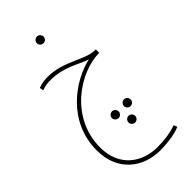

<svg xmlns="http://www.w3.org/2000/svg" viewBox="-287 -736 1074 1074"><g transform="rotate(-45 250.0 -198.5)"><path d="M252 -615C266 -615 278 -627 278 -641C278 -656 266 -668 252 -668C237 -668 225 -656 225 -641C225 -627 237 -615 252 -615ZM290 271C336 271 402 265 450 245L442 224C399 239 352 247 292 247C174 247 63 176 63 21C63 -215 282 -357 434 -357V-384H429C346 -384 263 -466 135 -466C114 -466 88 -464 60 -453L64 -430C91 -439 105 -442 132 -442C241 -442 308 -390 367 -372C229 -341 38 -210 38 20C38 184 154 271 290 271ZM253 -22C267 -22 279 -34 279 -48C279 -63 267 -75 253 -75C238 -75 226 -63 226 -48C226 -34 238 -22 253 -22ZM348 -22C362 -22 374 -34 374 -48C374 -63 362 -75 348 -75C333 -75 321 -63 321 -48C321 -34 333 -22 348 -22ZM301 61C315 61 327 49 327 35C327 20 315 8 301 8C286 8 274 20 274 35C274 49 286 61 301 61Z"/></g></svg>

Font: Noto Sans Arabic UI XCn Th
Style: Regular
Weight: 100
Width: 2
Designer: Monotype Design Team, Nadine Chahine and Nizar Qandah
Foundry: Monotype Imaging Inc.
Version: Version 2.010